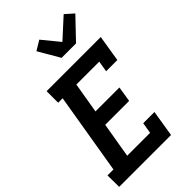

<svg xmlns="http://www.w3.org/2000/svg" viewBox="-293 -1091 1186 1186"><g transform="rotate(-45 300.0 -498.5)"><path d="M4 0 3 -101H55L144 -634H105V-735H578L550 -562H452L464 -634H264L230 -433H439L423 -332H214L175 -101H375L387 -173H485L457 0ZM316 -815 235 -954 298 -992 389 -881 516 -997 570 -949 442 -815Z"/></g></svg>

Font: Iosevka HT Extended
Style: Bold Italic
Weight: 700
Width: 7
Italic angle: -9°
Monospace: yes
Designer: Belleve Invis
Foundry: Belleve Invis
Version: Version 32.3.0; ttfautohint (v1.8.4)